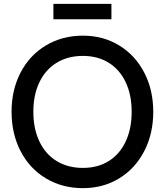

<svg xmlns="http://www.w3.org/2000/svg" viewBox="-20 -963 855 996"><path d="M40 -383Q40 -497 87 -587Q134 -677 218.5 -727.5Q303 -778 410 -778Q515 -778 598 -727.5Q681 -677 728 -587Q775 -497 775 -383Q775 -269 728 -178.5Q681 -88 598 -37.5Q515 13 410 13Q303 13 218.5 -37.5Q134 -88 87 -178.5Q40 -269 40 -383ZM410 -92Q487 -92 544 -127.5Q601 -163 632 -229Q663 -295 663 -383Q663 -471 632 -536.5Q601 -602 544 -637.5Q487 -673 410 -673Q332 -673 274 -637.5Q216 -602 184.5 -536.5Q153 -471 153 -383Q153 -295 184.5 -229Q216 -163 274 -127.5Q332 -92 410 -92ZM558 -943V-863H257V-943Z"/></svg>

Font: Application Medium
Style: Regular
Weight: 500
Designer: Wei Huang
Foundry: Wei Huang
Version: Version 0.012